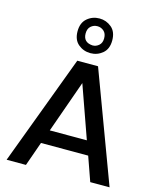

<svg xmlns="http://www.w3.org/2000/svg" viewBox="-140 -1075 961 1171"><g transform="rotate(15 341.0 -489.5)"><path d="M16 0ZM16 0ZM666 0H544L490 -153H192L138 0H16L276 -695H407ZM458 -241 341 -571 224 -241ZM341 -760Q297 -760 264 -787.5Q231 -815 231 -869Q231 -923 264 -951Q297 -979 341 -979Q384 -979 417 -951.5Q450 -924 450 -869Q450 -815 417 -787.5Q384 -760 341 -760ZM341 -809Q364 -809 381.5 -824.5Q399 -840 399 -869Q399 -899 381.5 -914.5Q364 -930 341 -930Q317 -930 299.5 -914.5Q282 -899 282 -869Q282 -813 341 -809Z"/></g></svg>

Font: Ulagadi Sans Medium
Style: Regular
Weight: 500
Designer: Ninad Kale (Devanagari), Jonny Pinhorn (Latin)
Foundry: Indian Type Foundry
Version: Version 3.01;March 29, 2020;FontCreator 12.0.0.2522 64-bit; 